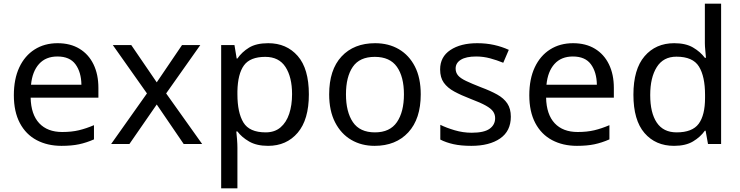

<svg xmlns="http://www.w3.org/2000/svg" viewBox="-20 -780 4011 1040"><path d="M292 -546Q361 -546 410.5 -516Q460 -486 486.5 -431.5Q513 -377 513 -304V-251H146Q148 -160 192.5 -112.5Q237 -65 317 -65Q368 -65 407.5 -74.5Q447 -84 489 -102V-25Q448 -7 408 1.5Q368 10 313 10Q237 10 178.5 -21Q120 -52 87.5 -113.5Q55 -175 55 -264Q55 -352 84.5 -415Q114 -478 167.5 -512Q221 -546 292 -546ZM291 -474Q228 -474 191.5 -433.5Q155 -393 148 -321H421Q420 -389 389 -431.5Q358 -474 291 -474Z M776 -274 591 -536H691L829 -334L966 -536H1065L880 -274L1075 0H975L829 -214L681 0H582Z M1433 -546Q1532 -546 1592.5 -477Q1653 -408 1653 -269Q1653 -132 1592.5 -61Q1532 10 1432 10Q1370 10 1329.5 -13.5Q1289 -37 1266 -68H1260Q1262 -51 1264 -25Q1266 1 1266 20V240H1178V-536H1250L1262 -463H1266Q1290 -498 1329 -522Q1368 -546 1433 -546ZM1417 -472Q1335 -472 1301.5 -426Q1268 -380 1266 -286V-269Q1266 -170 1298.5 -116.5Q1331 -63 1419 -63Q1468 -63 1499.5 -90Q1531 -117 1546.5 -163.5Q1562 -210 1562 -270Q1562 -362 1526.5 -417Q1491 -472 1417 -472Z M2259 -269Q2259 -136 2191.5 -63Q2124 10 2009 10Q1938 10 1882.5 -22.5Q1827 -55 1795 -117.5Q1763 -180 1763 -269Q1763 -402 1830 -474Q1897 -546 2012 -546Q2085 -546 2140.5 -513.5Q2196 -481 2227.5 -419.5Q2259 -358 2259 -269ZM1854 -269Q1854 -174 1891.5 -118.5Q1929 -63 2011 -63Q2092 -63 2130 -118.5Q2168 -174 2168 -269Q2168 -364 2130 -418Q2092 -472 2010 -472Q1928 -472 1891 -418Q1854 -364 1854 -269Z M2747 -148Q2747 -70 2689 -30Q2631 10 2533 10Q2477 10 2436.5 1Q2396 -8 2365 -24V-104Q2397 -88 2442.5 -74.5Q2488 -61 2535 -61Q2602 -61 2632 -82.5Q2662 -104 2662 -140Q2662 -160 2651 -176Q2640 -192 2611.5 -208Q2583 -224 2530 -244Q2478 -264 2441 -284Q2404 -304 2384 -332Q2364 -360 2364 -404Q2364 -472 2419.5 -509Q2475 -546 2565 -546Q2614 -546 2656.5 -536.5Q2699 -527 2736 -510L2706 -440Q2672 -454 2635 -464Q2598 -474 2559 -474Q2505 -474 2476.5 -456.5Q2448 -439 2448 -409Q2448 -387 2461 -371.5Q2474 -356 2504.5 -341.5Q2535 -327 2586 -307Q2637 -288 2673 -268Q2709 -248 2728 -219.5Q2747 -191 2747 -148Z M3084 -546Q3153 -546 3202.5 -516Q3252 -486 3278.5 -431.5Q3305 -377 3305 -304V-251H2938Q2940 -160 2984.5 -112.5Q3029 -65 3109 -65Q3160 -65 3199.5 -74.5Q3239 -84 3281 -102V-25Q3240 -7 3200 1.5Q3160 10 3105 10Q3029 10 2970.5 -21Q2912 -52 2879.5 -113.5Q2847 -175 2847 -264Q2847 -352 2876.5 -415Q2906 -478 2959.5 -512Q3013 -546 3084 -546ZM3083 -474Q3020 -474 2983.5 -433.5Q2947 -393 2940 -321H3213Q3212 -389 3181 -431.5Q3150 -474 3083 -474Z M3631 10Q3531 10 3471 -59.5Q3411 -129 3411 -267Q3411 -405 3471.5 -475.5Q3532 -546 3632 -546Q3694 -546 3733.5 -523Q3773 -500 3798 -467H3804Q3803 -480 3800.5 -505.5Q3798 -531 3798 -546V-760H3886V0H3815L3802 -72H3798Q3774 -38 3734 -14Q3694 10 3631 10ZM3645 -63Q3730 -63 3764.5 -109.5Q3799 -156 3799 -250V-266Q3799 -366 3766 -419.5Q3733 -473 3644 -473Q3573 -473 3537.5 -416.5Q3502 -360 3502 -265Q3502 -169 3537.5 -116Q3573 -63 3645 -63Z"/></svg>

Font: Noto Sans Deseret
Style: Regular
Weight: 400
Designer: Monotype Design Team
Foundry: Monotype Imaging Inc.
Version: Version 2.001; ttfautohint (v1.8.4.7-5d5b)